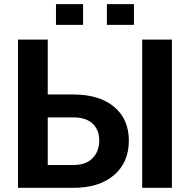

<svg xmlns="http://www.w3.org/2000/svg" viewBox="-20 -901 912 921"><path d="M209 -447.8H331.1Q457 -447.8 527.6 -388.4Q598.1 -329.1 598.1 -226.6Q598.1 -122.6 527.3 -61.3Q456.5 0 331.1 0H66.4V-710.9H209ZM209 -337.9V-109.4H331.1Q392.6 -109.4 424.3 -142.3Q456.1 -175.3 456.1 -227.5Q456.1 -277.3 424.6 -307.6Q393.1 -337.9 331.1 -337.9ZM804.7 0H662.1V-710.9H804.7ZM622.6 -781.7H492.7V-881.3H622.6ZM378.4 -781.7H248.5V-881.3H378.4Z"/></svg>

Font: Roboto Web
Style: Bold
Weight: 700
Designer: Google
Version: Version 1.200310; 2013